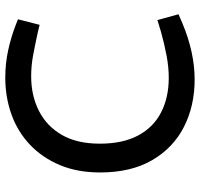

<svg xmlns="http://www.w3.org/2000/svg" viewBox="-35 -715 757 727"><g transform="rotate(-90 343.5 -351.5)"><path d="M406 7Q306 7 226.5 -33.5Q147 -74 100.5 -154Q54 -234 54 -351Q54 -437 82 -503.5Q110 -570 159 -616.5Q208 -663 273.5 -686.5Q339 -710 413 -710Q467 -710 517 -699Q567 -688 611 -671L634 -662L613 -580L584 -587Q538 -597 498.5 -604.5Q459 -612 418 -612Q345 -612 287 -582.5Q229 -553 196 -495.5Q163 -438 163 -352Q163 -265 194 -207Q225 -149 281.5 -120Q338 -91 412 -91Q452 -91 495 -99Q538 -107 585 -120L631 -134L653 -54L618 -39Q566 -17 512 -5Q458 7 406 7Z"/></g></svg>

Font: REM
Style: Regular
Weight: 400
Designer: Octavio Pardo
Foundry: Ashler Design
Version: Version 1.005;gftools[0.9.28]